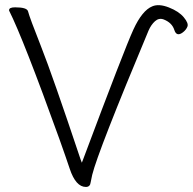

<svg xmlns="http://www.w3.org/2000/svg" viewBox="-20 -728 763 760"><path d="M583 -703Q609 -714 648.5 -698.5Q688 -683 707.5 -659.5Q727 -636 722 -623Q717 -610 704 -600Q679 -581 670 -609.5Q661 -638 628 -651Q609 -658 593.5 -644Q578 -630 568 -607Q368 -129 345 -36Q340 -14 339 -7Q337 12 320 12Q280 12 256 -60Q241 -105 215 -178Q72 -575 16 -686Q16 -687 16 -688Q16 -699 40 -699Q87 -699 91 -683Q97 -659 142.5 -544Q188 -429 299 -97L304 -84L309 -97Q473 -535 508 -611Q543 -687 583 -703ZM592 -642Z"/></svg>

Font: ToneOZ-Pinyin-WenKai-Light
Style: Light
Weight: 300
Designer: Fontworks Inc.
Foundry: ToneOZ
Version: Version 0.240331